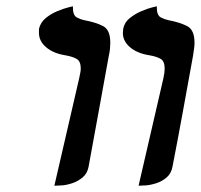

<svg xmlns="http://www.w3.org/2000/svg" viewBox="-20 -585 639 611"><path d="M153 6 232 -336Q234 -346 235.5 -353.5Q237 -361 237 -367Q237 -390 224 -397.5Q211 -405 188 -409Q150 -415 127 -434.5Q104 -454 104 -480V-493Q109 -514 125.5 -527.5Q142 -541 162.5 -549.5Q183 -558 197.5 -561.5Q212 -565 212 -565V-561Q212 -536 224.5 -529.5Q237 -523 247 -521Q285 -514 308 -502Q331 -490 331 -449Q331 -440 330 -429.5Q329 -419 326 -406Q310 -318 294 -230Q278 -142 262 -55Q258 -33 243 -20.5Q228 -8 210 -2Q192 4 176.5 5Q161 6 154 6ZM421 6 500 -336Q504 -353 504 -367Q504 -390 491.5 -397.5Q479 -405 456 -409Q417 -415 394 -434.5Q371 -454 371 -480Q371 -483 371.5 -486.5Q372 -490 372 -493Q376 -514 393 -527.5Q410 -541 430 -549.5Q450 -558 464.5 -561.5Q479 -565 479 -565V-561Q479 -536 492 -529.5Q505 -523 515 -521Q552 -514 575.5 -502Q599 -490 599 -449Q599 -440 597.5 -429.5Q596 -419 594 -406Q578 -318 562 -230Q546 -142 529 -55Q525 -33 510.5 -20.5Q496 -8 477.5 -2Q459 4 443.5 5Q428 6 421 6Z"/></svg>

Font: Libertinus Serif Semibold Italic
Style: Regular
Weight: 600
Italic angle: -11.5°
Designer: Philipp H. Poll, Khaled Hosny
Foundry: Caleb Maclennan
Version: Version 7.051;RELEASE